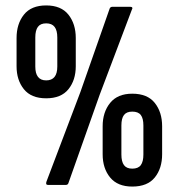

<svg xmlns="http://www.w3.org/2000/svg" viewBox="-20 -681 657 707"><path d="M157 0Q147 0 151 -12L276 -342L384 -650Q387 -656 394 -656H459Q472 -656 465 -644L347 -332L232 -7Q230 0 222 0ZM150 -319Q95 -319 68 -352.5Q41 -386 41 -437V-541Q41 -593 68 -627Q95 -661 150 -661Q205 -661 232 -627Q259 -593 259 -541V-437Q259 -386 232 -352.5Q205 -319 150 -319ZM150 -385Q191 -385 191 -436V-543Q191 -569 181 -582Q171 -595 150 -595Q129 -595 119.5 -582Q110 -569 110 -543V-436Q110 -385 150 -385ZM467 6Q413 6 385.5 -27.5Q358 -61 358 -113V-216Q358 -268 385.5 -302Q413 -336 467 -336Q523 -336 550 -302Q577 -268 577 -216V-113Q577 -61 550 -27.5Q523 6 467 6ZM467 -60Q489 -60 498.5 -73Q508 -86 508 -112V-219Q508 -245 498.5 -257.5Q489 -270 467 -270Q446 -270 436.5 -257.5Q427 -245 427 -219V-112Q427 -86 436.5 -73Q446 -60 467 -60Z"/></svg>

Font: Sofia Sans Extra Condensed SemiBold
Style: Regular
Weight: 600
Designer: Botio Nikoltchev, Ani Petrova
Foundry: lettersoup
Version: Version 4.101